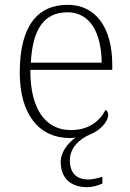

<svg xmlns="http://www.w3.org/2000/svg" viewBox="-20 -563 539 797"><path d="M342 214C362 214 385 208 405 199V171C379 178 365 182 345 182C306 182 270 163 270 102C270 51 310 14 352 -4C396 -21 429 -58 429 -86C429 -97 425 -103 418 -107C395 -61 349 -23 274 -23C172 -23 105 -106 106 -273H446V-294C446 -452 375 -543 261 -543C133 -543 62 -451 62 -262C62 -88 142 10 270 10C278 10 287 9 294 8C261 31 232 69 232 109C232 175 272 214 342 214ZM402 -303H108C115 -432 156 -512 260 -512C354 -512 401 -427 402 -303Z"/></svg>

Font: Noto Serif Telugu ExtraLight
Style: Regular
Weight: 200
Designer: Jelle Bosma - Monotype Design Team
Foundry: Monotype Imaging Inc.
Version: Version 2.005